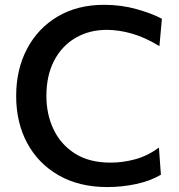

<svg xmlns="http://www.w3.org/2000/svg" viewBox="-20 -746 724 778"><path d="M415 12Q301 12 218 -35.5Q135 -83 90.2 -166.2Q45.5 -249.5 45.5 -357Q45.5 -464.5 89.5 -548Q133.5 -631.5 213.5 -679Q293.5 -726.5 402 -726.5Q471.5 -726.5 534.2 -708.8Q597 -691 636 -670L626 -559Q568 -594.5 514.8 -609.8Q461.5 -625 413 -625Q342 -625 286.5 -592.8Q231 -560.5 199.5 -500.5Q168 -440.5 168 -357Q168 -283 197 -221.8Q226 -160.5 283.8 -123.8Q341.5 -87 428 -87Q477.5 -87 527.5 -100.5Q577.5 -114 624 -148L632 -38Q589 -12.5 531.2 -0.2Q473.5 12 415 12Z"/></svg>

Font: Heraclito Medium
Style: Regular
Weight: 500
Designer: Kostas Bartsokas (font) & Cristiano Sobral (main changes)
Foundry: Kostas Bartsokas (font) & Cristiano Sobral (main changes)
Version: Version 1.00;July 8, 2020;FontCreator 13.0.0.2655 64-bit